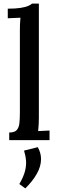

<svg xmlns="http://www.w3.org/2000/svg" viewBox="-20 -775 325 1062"><path d="M31 -42Q61 -42 73 -56Q85 -70 87.5 -95Q90 -120 90 -153V-605Q90 -622 90.5 -639.5Q91 -657 93 -677Q76 -676 57 -675.5Q38 -675 23 -674V-727Q68 -727 94.5 -731.5Q121 -736 135.5 -742Q150 -748 157 -755H195V-124Q195 -106 194 -87.5Q193 -69 191 -50Q207 -51 223.5 -51.5Q240 -52 254 -53V0H31ZM120 267 87 243Q110 203 118 172.5Q126 142 124 114.5Q122 87 113 58L189 39Q207 71 207 105Q207 145 183.5 186.5Q160 228 120 267Z"/></svg>

Font: Lora Medium
Style: Regular
Weight: 500
Designer: Olga Karpushina, Alexei Vanyashin (Cyrillic)
Foundry: Cyreal
Version: Version 3.004